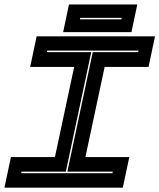

<svg xmlns="http://www.w3.org/2000/svg" viewBox="-30 -868 736 888"><path d="M-9.5 0 20.5 -141.5H224L313 -558.5H109.5L139.5 -700H687L657 -558.5H454L365 -141.5H568L538 0ZM68 -67H490L491.5 -74H281.5L399 -627H609L610.5 -634H188.5L187 -627H392L274.5 -74H69.5ZM262 -719.5 289 -847.5H605L578 -719.5ZM339.5 -778.5H531.5L533 -785.5H341Z"/></svg>

Font: Tourney Expanded ExtraBold
Style: Italic
Weight: 800
Width: 7
Italic angle: -12°
Designer: Tyler Finck
Foundry: Etcetera Type Co
Version: Version 1.010; ttfautohint (v1.8.3)